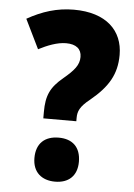

<svg xmlns="http://www.w3.org/2000/svg" viewBox="-53 -830 569 817"><g transform="rotate(5 231.5 -422.0)"><path d="M230 -790C158 -790 95 -770 31 -734L92 -609C129 -628 171 -645 209 -645C252 -645 275 -626 275 -592C275 -557 254 -533 210 -496C157 -452 140 -416 140 -345V-318H281V-332C281 -360 289 -381 332 -415C406 -476 440 -532 440 -615C440 -719 368 -790 230 -790ZM213 -54C270 -54 307 -86 307 -147C307 -210 271 -242 213 -242C154 -242 117 -210 117 -147C117 -86 156 -54 213 -54Z"/></g></svg>

Font: Noto Sans Malayalam UI Condensed Black
Style: Regular
Weight: 900
Width: 3
Designer: Jelle Bosma - Monotype Design Team
Foundry: Monotype Imaging Inc.
Version: Version 2.104